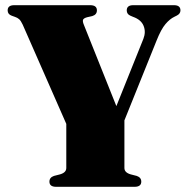

<svg xmlns="http://www.w3.org/2000/svg" viewBox="-20 -720 719 740"><path d="M524.5 -20Q524.5 0 498.5 0H196.5Q170.5 0 170.5 -20Q170.5 -36 188 -42L211.5 -48Q235.5 -55 235.5 -72.5V-242.5L67.5 -625Q60.5 -640 53.8 -646Q47 -652 37.5 -655L25 -659.5Q9.5 -665 9.5 -680Q9.5 -700 35 -700H327.5Q353.5 -700 353.5 -680Q353.5 -663.5 335.5 -658L315.5 -653.5Q301.5 -649.5 299.8 -643Q298 -636.5 304 -622.5L428.5 -311L532.5 -570Q543 -596.5 533.5 -620.2Q524 -644 493 -655L482.5 -659.5Q468.5 -665.5 468.5 -680Q468.5 -700 493.5 -700H650.5Q675.5 -700 675.5 -680Q675.5 -667 661.5 -660L652.5 -655.5Q634.5 -647 617.8 -627.2Q601 -607.5 584 -565L459.5 -256V-72.5Q459.5 -55 483.5 -48L507 -42Q524.5 -36 524.5 -20Z"/></svg>

Font: Fraunces 72pt Black
Style: Regular
Weight: 900
Version: Version 1.000;[0bf87f6ff]